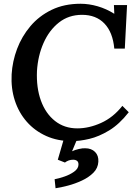

<svg xmlns="http://www.w3.org/2000/svg" viewBox="-20 -736 729 1023"><path d="M409 -716Q454 -716 500.5 -702.5Q547 -689 588 -663H589L587 -709H657L645 -477H589Q581 -564 536.5 -610.5Q492 -657 417 -657Q346 -657 294 -616Q242 -575 212 -507Q182 -439 177 -358Q173 -269 198 -200Q223 -131 273 -91.5Q323 -52 392 -52Q454 -52 518.5 -81Q583 -110 632 -172L666 -138Q616 -74 561.5 -41Q507 -8 456 4Q405 16 363 16Q287 16 226 -11.5Q165 -39 122.5 -87.5Q80 -136 59 -200.5Q38 -265 42 -340Q46 -409 71 -475.5Q96 -542 142 -596.5Q188 -651 255 -683.5Q322 -716 409 -716ZM276 267 271 219Q293 215 322.5 205Q352 195 374.5 179Q397 163 398 143Q399 128 391 121.5Q383 115 370 115Q345 115 326 130L288 115L324 -9H397L364 70Q378 63 399.5 58Q421 53 434 54Q467 54 486.5 73.5Q506 93 504 126Q502 160 477.5 184.5Q453 209 416.5 226Q380 243 342 253Q304 263 276 267Z"/></svg>

Font: Lora SemiBold
Style: Italic
Weight: 600
Italic angle: -3°
Designer: Olga Karpushina, Alexei Vanyashin (Cyrillic)
Foundry: Cyreal
Version: Version 3.011; ttfautohint (v1.8.4.7-5d5b)